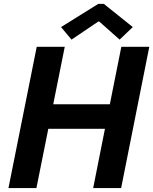

<svg xmlns="http://www.w3.org/2000/svg" viewBox="-20 -958 781 978"><path d="M23.1 0 167.1 -719.7H309.9L251.1 -426.8H539.5L598 -719.7H740.5L597 0H454.6L514.6 -302H226.1L165.5 0ZM344.3 -756.2 290.9 -820.1 480.9 -938.4H508.8L656.3 -820.1L589.3 -756.2L485.5 -848.3H480.7Z"/></svg>

Font: Reddit Sans
Style: Italic
Weight: 400
Italic angle: -11.25°
Designer: Stephen Hutchings
Version: Version 1.013